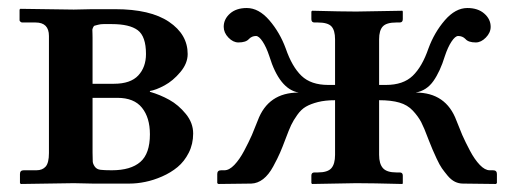

<svg xmlns="http://www.w3.org/2000/svg" viewBox="-20 -458 1276 479"><path d="M210.9 -249H264.2Q305.7 -249 325 -269.8Q344.2 -290.5 344.2 -323.2Q344.2 -367.2 323.7 -382.6Q303.2 -397.9 258.8 -397.9H238.3Q230.5 -397.9 224.6 -396.2Q218.8 -394.5 216.3 -394Q213.9 -393.6 212.2 -389.4Q210.4 -385.3 210.4 -383.8Q210.4 -382.3 210.7 -374.8Q210.9 -367.2 210.9 -363.8ZM210.9 -213.9V-77.1Q210.9 -60.5 211.4 -54.7Q211.9 -48.8 216.6 -42.2Q221.2 -35.6 230.7 -34.4Q240.2 -33.2 258.8 -33.2Q306.2 -33.2 330.1 -54Q354 -74.7 354 -123Q354 -164.6 334.2 -189.2Q314.5 -213.9 272.9 -213.9ZM32.2 1 29.8 -1V-23.9Q29.8 -33.2 39.1 -33.2H70.8Q85.9 -33.2 94 -42.5Q102.1 -51.8 102.1 -76.2V-368.2Q102.1 -401.9 68.8 -401.9H35.2Q33.2 -401.9 31 -403.8Q28.8 -405.8 28.8 -407.2V-434.1L30.8 -436L164.1 -434.1L210 -435.1H267.1Q355 -435.1 401.6 -403.6Q448.2 -372.1 448.2 -323.2Q448.2 -299.8 429.9 -278.1Q411.6 -256.3 390.4 -244.9Q369.1 -233.4 354 -231V-229Q379.4 -221.7 402.3 -209Q425.3 -196.3 443.6 -173.8Q461.9 -151.4 461.9 -125Q461.9 -98.6 450.9 -76.9Q439.9 -55.2 423.1 -41.3Q406.2 -27.3 384.5 -17.8Q362.8 -8.3 342.3 -4.2Q321.8 0 303.2 0H210.9L164.1 -1Z M925.8 -208V-71.8Q925.8 -49.3 935.3 -38.6Q944.8 -27.8 968.8 -27.8H977.1Q984.9 -27.8 984.9 -20V-1L983.9 1Q907.7 -1 868.7 -1L758.8 1L756.8 -1V-20Q756.8 -27.8 764.6 -27.8H772.9Q797.4 -27.8 806.6 -38.3Q815.9 -48.8 815.9 -71.8V-208Q791.5 -208 773.2 -203.4Q754.9 -198.7 743.2 -191.9Q731.4 -185.1 721.7 -171.4Q711.9 -157.7 706.3 -145.8Q700.7 -133.8 692.9 -112.8Q684.1 -89.4 678.7 -77.1Q672.9 -63.5 661.6 -42.7Q650.4 -22 636.5 -11.2Q622.6 -0.5 606.9 0L524.9 1L522 -1V-23.9Q522 -33.2 531.7 -33.2H540Q551.8 -33.2 564.7 -46.6Q577.6 -60.1 589.1 -81.8Q600.6 -103.5 608.4 -121.1Q615.7 -138.2 623 -157.2Q648.9 -227.1 725.1 -227.1Q677.2 -235.4 651.9 -317.9Q644.5 -340.3 635.3 -354.2Q626 -368.2 618.7 -368.2Q608.4 -368.2 601.1 -360.8Q593.8 -352.1 574.7 -352.1Q561.5 -352.1 549.8 -364.3Q538.1 -376.5 538.1 -391.1Q538.1 -410.2 553.7 -424.1Q569.3 -438 595.7 -438Q625.5 -438 651.9 -407.5Q678.2 -377 692.9 -336.9Q708.5 -291.5 732.2 -268.8Q755.9 -246.1 798.8 -246.1H815.9V-359.9Q815.9 -382.3 806.9 -392.1Q797.9 -401.9 772.9 -401.9H764.6Q756.8 -401.9 756.8 -410.2V-429.2L758.8 -431.2Q833.5 -429.2 868.7 -429.2L983.9 -431.2L984.9 -429.2V-410.2Q984.9 -401.9 977.1 -401.9H968.8Q944.3 -401.9 935.1 -392.1Q925.8 -382.3 925.8 -359.9V-246.1H942.9Q985.8 -246.1 1009.5 -268.8Q1033.2 -291.5 1048.8 -336.9Q1063.5 -377 1089.8 -407.5Q1116.2 -438 1146 -438Q1172.4 -438 1188.2 -424.1Q1204.1 -410.2 1204.1 -391.1Q1204.1 -376.5 1192.1 -364.3Q1180.2 -352.1 1167 -352.1Q1148.4 -352.1 1141.1 -360.8Q1133.8 -368.2 1123 -368.2Q1115.7 -368.2 1106.4 -354.2Q1097.2 -340.3 1089.8 -317.9Q1078.1 -279.8 1061.3 -255.9Q1044.4 -231.9 1017.1 -227.1Q1092.8 -227.1 1118.7 -157.2Q1126 -138.2 1133.3 -121.1Q1141.1 -103.5 1152.6 -81.8Q1164.1 -60.1 1177 -46.6Q1189.9 -33.2 1201.7 -33.2H1210Q1219.7 -33.2 1219.7 -23.9V-1L1216.8 1L1134.8 0Q1124.5 0 1115 -4.6Q1105.5 -9.3 1096.9 -19.5Q1088.4 -29.8 1082.5 -38.1Q1076.7 -46.4 1069.3 -62.3Q1062 -78.1 1059.1 -85Q1056.2 -91.8 1049.8 -107.9Q1048.3 -111.3 1047.9 -112.8Q1038.1 -139.2 1030.8 -153.3Q1023.4 -167.5 1010 -181.9Q996.6 -196.3 976.3 -202.1Q956.1 -208 925.8 -208Z"/></svg>

Font: Linux Libertine G
Style: Bold
Weight: 700
Designer: Philipp H. Poll
Foundry: Philipp H. Poll
Version: Version 5.0.3